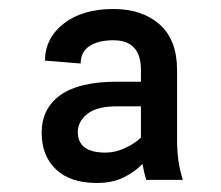

<svg xmlns="http://www.w3.org/2000/svg" viewBox="-20 -741 487 423"><path d="M302.2 -344.7Q296.9 -361.8 293.9 -379.9Q278.3 -363.3 253.4 -350.6Q228.5 -337.9 193.4 -337.9Q134.8 -337.9 103.3 -367.9Q71.8 -397.9 71.8 -448.2Q71.8 -502 113 -531.5Q154.3 -561 237.3 -561H290.5V-586.9Q290.5 -652.3 230 -652.3Q196.3 -652.3 177 -639.4Q157.7 -626.5 157.7 -601.1L79.1 -607.4Q79.1 -656.7 120.4 -689Q161.6 -721.2 230 -721.2Q293 -721.2 331.5 -687.3Q370.1 -653.3 370.1 -586.4V-433.1Q370.1 -409.2 373 -387.7Q376 -366.2 382.8 -344.7ZM212.4 -404.8Q233.9 -404.8 255.6 -414.8Q277.3 -424.8 290.5 -438V-506.8H237.8Q193.4 -506.8 172.4 -490Q151.4 -473.1 151.4 -450.2Q151.4 -404.8 212.4 -404.8Z"/></svg>

Font: Vazirmatn RD FD
Style: Regular
Weight: 400
Designer: Saber Rastikerdar
Foundry: Saber Rastikerdar
Version: Version 33.003